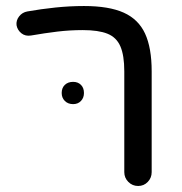

<svg xmlns="http://www.w3.org/2000/svg" viewBox="-20 -614 604 638"><path d="M439 4Q420 4 406.5 -9.5Q393 -23 393 -42V-377Q393 -430 380 -460Q367 -490 337 -502Q307 -514 255 -514Q212 -514 170.5 -509Q129 -504 83 -496Q64 -493 51 -503.5Q38 -514 35 -530Q33 -546 43.5 -559.5Q54 -573 71 -576Q116 -584 164 -589Q212 -594 259 -594Q342 -594 391 -572Q440 -550 462 -502.5Q484 -455 484 -377V-42Q484 -23 471 -9.5Q458 4 439 4ZM223 -268Q206 -268 195.5 -278.5Q185 -289 185 -305Q185 -322 195.5 -332Q206 -342 223 -342Q239 -342 249 -332Q259 -322 259 -305Q259 -289 249 -278.5Q239 -268 223 -268Z"/></svg>

Font: Varela Round
Style: Regular
Weight: 400
Designer: Joe Prince, Avraham Cornfeld
Foundry: Joe Prince, Avraham Cornfeld
Version: Version 3.010; ttfautohint (v1.8.4.7-5d5b)